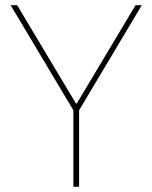

<svg xmlns="http://www.w3.org/2000/svg" viewBox="-20 -718 586 738"><path d="M284 0V-294L525 -698H501L275 -320H272L46 -698H21L262 -294V0Z"/></svg>

Font: IBM Plex Sans Thai Looped Thin
Style: Regular
Weight: 100
Designer: Mike Abbink, Paul van der Laan, Pieter van Rosmalen, Ben Mitchell, Mark Frömberg
Foundry: Bold Monday
Version: Version 1.1